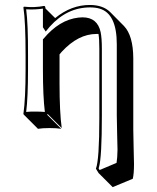

<svg xmlns="http://www.w3.org/2000/svg" viewBox="-20 -459 633 773"><path d="M376.5 -322.3Q372.1 -322.3 368.7 -322.3Q294.9 -322.3 229 -251Q223.6 -245.1 219.7 -240.2V-123.5Q219.7 -7.3 228.5 56.6L171.9 0L169.9 2.9L226.6 59.6Q208 56.6 179.7 56.6Q150.9 56.6 132.8 59.6L76.2 2.9L74.2 0Q83 -62 83 -180.2V-234.9Q83 -373 74.2 -429.2L76.2 -432.1Q120.1 -427.7 157.2 -435.1Q160.2 -434.6 161.1 -433.6Q162.6 -430.7 163.1 -424.8L202.1 -386.2Q267.1 -439.5 342.8 -439Q394.5 -438.5 422.9 -411.1L479 -354.5Q516.1 -315.9 516.6 -224.6V62.5Q516.6 89.8 518.1 140.6Q519.5 182.6 519.5 200.7Q519.5 240.7 514.6 260.7L433.6 294.4L377 237.8L366.2 220.2Q379.9 184.1 379.9 17.1Q379.9 11.2 379.9 5.9V-263.2Q379.9 -301.8 376.5 -322.3ZM165.5 -349.6 163.1 -352.1 165 -349.1ZM172.9 -342.8 164.1 -332 152.8 -349.1V-424.3Q121.1 -419.4 85.4 -421.4Q93.3 -362.3 92.8 -234.9V-180.2Q92.8 -65.9 85.4 -8.3Q105 -10.3 123 -9.8Q142.1 -9.8 160.6 -8.3Q152.8 -70.3 152.8 -180.2V-300.8L155.3 -303.2Q218.8 -379.4 295.9 -388.2Q304.7 -389.2 312 -389.2Q372.6 -389.2 385.3 -329.1Q390.1 -304.7 390.1 -263.2V5.9Q390.1 173.8 378.4 214.4Q377.4 217.3 377 218.8L380.9 225.6L449.2 196.8Q452.6 177.2 453.1 144Q453.1 126 451.7 85Q450.2 33.2 450.2 5.9V-280.8Q450.2 -404.3 380.9 -424.3Q364.3 -429.2 342.8 -429.2Q250 -429.2 180.7 -352.1Q176.3 -346.7 172.9 -342.8Z"/></svg>

Font: Linux Biolinum Shadow O
Style: Regular
Weight: 400
Designer: Philipp H. Poll
Foundry: Philipp H. Poll
Version: Version 1.0.4